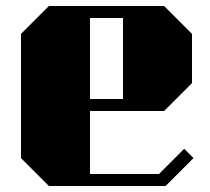

<svg xmlns="http://www.w3.org/2000/svg" viewBox="-20 -620 700 640"><path d="M143 0H532L625 -93L594 -124L510 -40H280V-250H527L620 -343V-507L527 -600H143L50 -507V-93ZM280 -560H390V-290H280Z"/></svg>

Font: Kumar One
Style: Regular
Weight: 400
Designer: Parimal Parmar
Foundry: Indian Type Foundry
Version: Version 1.001;PS 1.001;hotconv 1.0.88;makeotf.lib2.5.647800